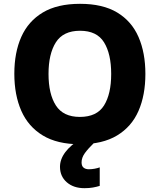

<svg xmlns="http://www.w3.org/2000/svg" viewBox="-20 -745 836 1005"><path d="M741 -358Q741 -247 705 -164.5Q669 -82 593 -36Q517 10 398 10Q280 10 204 -36Q128 -82 91.5 -165Q55 -248 55 -359Q55 -470 91.5 -552Q128 -634 204 -679.5Q280 -725 399 -725Q518 -725 593.5 -679.5Q669 -634 705 -551.5Q741 -469 741 -358ZM234 -358Q234 -253 272.5 -193Q311 -133 398 -133Q487 -133 524.5 -193Q562 -253 562 -358Q562 -463 524.5 -523.5Q487 -584 399 -584Q311 -584 272.5 -523.5Q234 -463 234 -358ZM407 105Q407 124 417.5 132.5Q428 141 445 141Q460 141 476 138Q492 135 502 131V228Q486 233 466.5 236.5Q447 240 422 240Q365 240 329.5 209Q294 178 294 128Q294 49 406 -21L475 0Q442 32 424.5 56Q407 80 407 105Z"/></svg>

Font: Noto Sans ExtraBold
Style: Regular
Weight: 800
Designer: Monotype Design Team
Foundry: Monotype Imaging Inc.
Version: Version 2.007